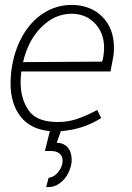

<svg xmlns="http://www.w3.org/2000/svg" viewBox="-20 -525 539 782"><path d="M64 -188Q64 -123 96.5 -75.5Q129 -28 215 -28Q255 -28 292 -40Q329 -52 376 -77L392 -44Q317 3 228 9L211 56Q242 58 257 77Q272 96 272 126Q272 151 259 178Q246 205 222.5 222Q199 239 168 237L178 199Q202 196 218.5 174Q235 152 235 129Q235 111 222.5 100.5Q210 90 187 90H163L183 9Q105 2 64 -50Q23 -102 23 -186Q23 -210 26 -235Q36 -314 70 -375.5Q104 -437 156.5 -471Q209 -505 273 -505Q350 -504 397 -456.5Q444 -409 444 -331Q444 -309 442 -297Q436 -264 430 -234H67Q64 -216 64 -188ZM396 -274Q401 -291 402 -303Q404 -321 404 -329Q404 -391 366.5 -430Q329 -469 272 -469Q203 -469 148.5 -414.5Q94 -360 74 -272Z"/></svg>

Font: Bellota Text Light
Style: Italic
Weight: 300
Italic angle: -7.5°
Designer: Kemie Guaida
Foundry: Kemie Guaida
Version: Version 4.001